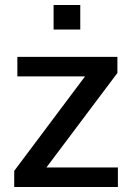

<svg xmlns="http://www.w3.org/2000/svg" viewBox="-20 -743 525 763"><path d="M36.5 0V-64L318 -439.5H49V-517H446.5V-453L164.5 -77.5H448.5V0ZM193 -625.5V-723H299V-625.5Z"/></svg>

Font: Public Sans Thin Medium
Style: Regular
Weight: 500
Version: Version 2.001